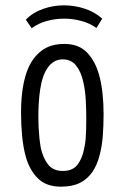

<svg xmlns="http://www.w3.org/2000/svg" viewBox="-20 -691 468 721"><path d="M209 10Q154 10 122.5 -21Q91 -52 77 -102Q67 -138 63 -181Q59 -224 59 -270Q59 -300 61.5 -328Q64 -356 69.5 -382Q75 -408 84 -430Q101 -473 134.5 -499.5Q168 -526 222 -526Q276 -526 307 -493.5Q338 -461 352 -410Q361 -378 365 -340Q369 -302 369 -263Q369 -220 366 -180.5Q363 -141 354 -108Q345 -72 327 -45.5Q309 -19 280.5 -4.5Q252 10 209 10ZM216 -49Q253 -49 271 -72.5Q289 -96 296 -133Q300 -150 301.5 -168Q303 -186 303.5 -205.5Q304 -225 304 -244Q304 -280 302 -316Q300 -352 293 -382Q285 -420 266.5 -444Q248 -468 216 -468Q197 -468 183 -459.5Q169 -451 159 -436.5Q149 -422 142 -403Q135 -382 131 -356Q127 -330 125.5 -303Q124 -276 124 -251Q124 -232 125 -212Q126 -192 128 -173Q130 -154 133 -137Q141 -99 160 -74Q179 -49 216 -49ZM99 -585 77 -617Q103 -644 141.5 -657.5Q180 -671 220 -671Q260 -671 298 -658.5Q336 -646 364 -621L342 -586Q317 -604 285 -612.5Q253 -621 221 -621Q187 -621 155 -612Q123 -603 99 -585Z"/></svg>

Font: Truculenta
Style: Regular
Weight: 400
Designer: Ivan Castro, Eva Sanz & Omnibus-Type Team
Foundry: Omnibus-Type
Version: Version 1.002